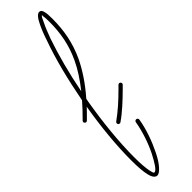

<svg xmlns="http://www.w3.org/2000/svg" viewBox="-329 -602 894 894"><g transform="rotate(-45 118.0 -155.0)"><path d="M-7 -118C-11 -114 -11 -108 -7 -104C-3 -100 3 -100 7 -104L14 -111C27 -124 40 -137 52 -150C33 -37 22 76 22 173C22 219 25 251 30 272C37 302 49 309 59 309C75 309 104 279 129 227C152 181 174 121 183 66C184 60 180 55 175 54C169 53 164 57 163 62C154 116 134 174 112 218C92 256 73 289 59 289C53 289 52 278 49 267C45 248 42 217 42 173C42 73 54 -46 74 -163C75 -168 76 -173 77 -178C125 -233 159 -285 183 -335C216 -406 229 -475 229 -553C229 -576 228 -591 225 -600C221 -618 213 -619 207 -619C197 -619 183 -605 170 -577C159 -555 148 -527 139 -499C106 -408 79 -298 58 -187C41 -167 21 -146 0 -125ZM157 -493C167 -519 177 -547 188 -568C195 -583 201 -599 207 -599C208 -599 206 -594 206 -595C208 -587 209 -574 209 -553C209 -479 197 -412 165 -344C146 -303 119 -262 85 -219C104 -317 129 -412 157 -493ZM243 -104C247 -108 247 -114 243 -118C239 -122 233 -122 229 -118L212 -101C196 -85 178 -68 159 -51C139 -34 120 -18 100 -4C96 -1 95 5 98 10C101 14 107 15 112 12C131 -1 152 -18 172 -36C191 -53 210 -71 226 -87Z"/></g></svg>

Font: Mistral SingleLine OTF-SVG Regular
Style: Regular
Weight: 300
Designer: François Chastanet, Élisa Garzelli, Anais Alves, Morgane Autin
Foundry: institut supérieur des arts et du design Toulouse / isdaT
Version: Version 1.000;hotconv 1.0.117;makeotfexe 2.5.65602 DEVELOPME